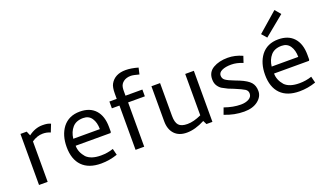

<svg xmlns="http://www.w3.org/2000/svg" viewBox="-72 -1212 2880 1696"><g transform="rotate(-20 1368.0 -364.0)"><path d="M355 -472.5 326.2 -400Q293.8 -415 255 -415Q202.5 -415 151.2 -380V0H70V-480H128.8L146.2 -438.8Q208.8 -486.2 277.5 -486.2Q305 -486.2 321.9 -483.1Q338.8 -480 355 -472.5Z M826.2 -268.8V-225L821.2 -215H492.5Q492.5 -153.8 538.8 -101.2Q582.5 -57.5 675 -57.5Q736.2 -57.5 791.2 -76.2L806.2 -16.2Q730 10 652.5 10Q536.2 10 475 -52.5Q413.8 -115 413.8 -231.2Q413.8 -341.2 467.5 -412.5Q525 -486.2 628.8 -486.2Q723.8 -486.2 775 -429.4Q826.2 -372.5 826.2 -268.8ZM637.5 -422.5Q571.2 -422.5 536.2 -382.5Q501.2 -342.5 493.8 -280H743.8Q743.8 -342.5 716.9 -382.5Q690 -422.5 637.5 -422.5Z M1060 -557.5Q1057.5 -542.5 1057.5 -523.8V-480H1216.2V-416.2H1058.8V0H977.5V-416.2H906.2V-480H975V-528.8Q975 -590 991.2 -618.8Q1032.5 -692.5 1135 -692.5Q1186.2 -692.5 1251.2 -673.8L1237.5 -613.8Q1183.8 -628.8 1160 -628.8Q1118.8 -628.8 1091.9 -608.8Q1065 -588.8 1060 -557.5Z M1487.5 -57.5Q1546.2 -57.5 1618.8 -91.2V-480H1700V0H1643.8L1626.2 -35Q1535 12.5 1457.5 12.5Q1382.5 12.5 1341.9 -31.2Q1301.2 -75 1301.2 -151.2V-480H1382.5V-171.2Q1382.5 -110 1406.2 -83.8Q1430 -57.5 1487.5 -57.5Z M2095 -123.8Q2095 -150 2072.5 -165Q2050 -180 1977.5 -210L1930 -228.8Q1898.8 -243.8 1878.8 -255.6Q1858.8 -267.5 1842.5 -291.9Q1826.2 -316.2 1826.2 -353.8Q1826.2 -421.2 1881.9 -453.8Q1937.5 -486.2 2018.8 -486.2Q2087.5 -486.2 2156.2 -455L2136.2 -395Q2080 -418.8 2027.5 -418.8Q1973.8 -418.8 1940.6 -403.1Q1907.5 -387.5 1907.5 -358.8Q1907.5 -330 1930.6 -313.8Q1953.8 -297.5 2010 -276.2L2051.2 -260Q2120 -231.2 2147.5 -200Q2175 -168.8 2175 -117.5Q2175 -65 2126.2 -26.9Q2077.5 11.2 1996.2 11.2Q1903.8 11.2 1813.8 -25L1836.2 -86.2Q1917.5 -57.5 1990 -57.5Q2033.8 -57.5 2064.4 -74.4Q2095 -91.2 2095 -123.8Z M2278.8 0ZM2691.2 -268.8V-225L2686.2 -215H2357.5Q2357.5 -153.8 2403.8 -101.2Q2447.5 -57.5 2540 -57.5Q2601.2 -57.5 2656.2 -76.2L2671.2 -16.2Q2595 10 2517.5 10Q2401.2 10 2340 -52.5Q2278.8 -115 2278.8 -231.2Q2278.8 -341.2 2332.5 -412.5Q2390 -486.2 2493.8 -486.2Q2588.8 -486.2 2640 -429.4Q2691.2 -372.5 2691.2 -268.8ZM2502.5 -422.5Q2436.2 -422.5 2401.2 -382.5Q2366.2 -342.5 2358.8 -280H2608.8Q2608.8 -342.5 2581.9 -382.5Q2555 -422.5 2502.5 -422.5ZM2597.5 -687.5 2410 -533.8 2368.8 -581.2 2552.5 -741.2Z"/></g></svg>

Font: Cambay
Style: Regular
Weight: 400
Version: Version 1.180;PS 001.180;hotconv 1.0.70;makeotf.lib2.5.58329